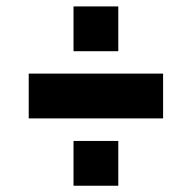

<svg xmlns="http://www.w3.org/2000/svg" viewBox="-20 -658 606 607"><path d="M354 -637.7V-496.1H212.4V-637.7ZM212.4 -70.8V-212.4H354V-70.8ZM70.8 -425.3H495.6V-283.7H70.8Z"/></svg>

Font: Blazma
Style: Regular
Weight: 400
Designer: GGBotNet
Version: 1.00